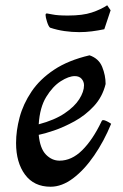

<svg xmlns="http://www.w3.org/2000/svg" viewBox="-20 -687 466 729"><path d="M172 22Q109 22 75 -24Q41 -70 41 -144Q41 -191 54.5 -241.5Q68 -292 99.5 -339Q131 -386 185 -422Q239 -458 320 -477Q355 -465 368 -433Q381 -401 381 -368Q369 -319 336.5 -284Q304 -249 263 -226.5Q222 -204 185 -191.5Q148 -179 127 -175Q132 -123 154.5 -100Q177 -77 206 -77Q252 -77 292 -116.5Q332 -156 365 -225Q367 -231 372 -231Q377 -231 386 -226.5Q395 -222 402 -217Q375 -151 337.5 -96.5Q300 -42 257.5 -10Q215 22 172 22ZM127 -215Q187 -231 225 -256.5Q263 -282 281 -310.5Q299 -339 299 -363Q299 -377 290 -387.5Q281 -398 264 -398Q241 -398 210.5 -378.5Q180 -359 155.5 -319Q131 -279 127 -215ZM281 -565Q253 -565 225 -569Q197 -573 170 -582Q164 -587 158.5 -604.5Q153 -622 153 -630Q153 -636 158 -636Q161 -636 180 -632Q199 -628 238 -628Q294 -628 328.5 -639.5Q363 -651 387 -667L400 -648L376 -576Q352 -571 328.5 -568Q305 -565 281 -565Z"/></svg>

Font: Julee
Style: Regular
Weight: 400
Designer: Julian Tunni
Foundry: Julian Tunni
Version: Version 1.002; ttfautohint (v1.8.4.7-5d5b);gftools[0.9.23]